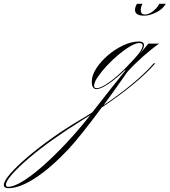

<svg xmlns="http://www.w3.org/2000/svg" viewBox="-523 -461 887 1004"><path d="M-18 5Q-43 5 -43 -34Q-43 -67 -19.5 -103.5Q4 -140 41.5 -172Q79 -204 122 -224Q165 -244 204 -244Q230 -244 230 -224Q230 -207 208 -179L209 -180L253 -233H309Q269 -205 223 -164Q177 -123 143 -85Q76 11 19 89Q99 35 164 -18.5Q229 -72 272 -120L281 -130H289L282 -122Q193 -22 9 101Q-45 174 -88 228Q-131 282 -163 317Q-256 416 -338 469.5Q-420 523 -479 523Q-503 523 -503 506Q-503 486 -469 447Q-435 408 -377.5 359Q-320 310 -248 259Q-176 208 -101 164Q-70 146 -41 127Q-36 122 -32 116Q-12 90 10.5 61.5Q33 33 62.5 -4.5Q92 -42 134 -94H130Q85 -50 44 -22.5Q3 5 -18 5ZM-17 0Q5 0 49 -31.5Q93 -63 142 -114Q189 -162 206 -185.5Q223 -209 223 -223Q223 -236 206 -236Q187 -236 158 -219Q129 -202 96 -174.5Q63 -147 34.5 -116Q6 -85 -12.5 -57.5Q-31 -30 -31 -12Q-31 0 -17 0ZM-492 505Q-492 516 -481 516Q-452 516 -405 487.5Q-358 459 -299.5 407.5Q-241 356 -177 288Q-113 220 -51 141Q-73 154 -96 169Q-175 218 -246.5 269Q-318 320 -373 367Q-428 414 -460 450.5Q-492 487 -492 505ZM310 -441H344Q328 -413 293.5 -396Q259 -379 231 -379Q183 -379 183 -409Q183 -424 193 -441H222Q218 -434 215.5 -425.5Q213 -417 213 -409Q213 -385 235 -385Q254 -385 276 -401.5Q298 -418 310 -441Z"/></svg>

Font: Ballet 72pt
Style: Regular
Weight: 400
Designer: Maximiliano R. Sproviero
Foundry: Omnibus-Type
Version: Version 1.100; ttfautohint (v1.8.3)